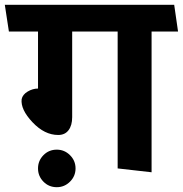

<svg xmlns="http://www.w3.org/2000/svg" viewBox="-31 -700 760 798"><path d="M458 0V-569H269V-213Q269 -179 254 -159Q239 -139 211 -139Q154 -139 104 -192Q54 -245 59 -288Q63 -307 84 -319.5Q105 -332 127 -332V-569H6L-11 -680H693L709 -569H599V16ZM205 78Q172 78 149.5 55Q127 32 127 0Q127 -32 149.5 -55Q172 -78 205 -78Q237 -78 260 -55Q283 -32 283 0Q283 32 260 55Q237 78 205 78Z"/></svg>

Font: Palanquin
Style: Bold
Weight: 700
Designer: Pria Ravichandran
Version: Version 1.0.4